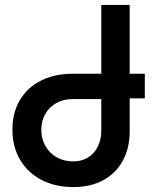

<svg xmlns="http://www.w3.org/2000/svg" viewBox="-20 -745 640 781"><path d="M30.5 -218Q30.5 -287 61.2 -338.5Q92 -390 147.5 -417.5Q203 -445 275 -445H392V-725H507.5V-445H569V-345H507.5V-210.5Q507.5 -143 479.8 -91.8Q452 -40.5 400.2 -12.2Q348.5 16 278 16Q205.5 16 149.2 -13Q93 -42 61.8 -95Q30.5 -148 30.5 -218ZM277.5 -88.5Q312.5 -88.5 338.5 -104.8Q364.5 -121 378.2 -149.5Q392 -178 392 -214V-342H275Q238.5 -342 209.5 -326Q180.5 -310 164.2 -281.5Q148 -253 148 -217Q148 -180.5 164.8 -151Q181.5 -121.5 211 -105Q240.5 -88.5 277.5 -88.5Z"/></svg>

Font: JuliaMono SemiBold
Style: Regular
Weight: 600
Monospace: yes
Designer: cormullion
Foundry: corm
Version: Version 0.055; ttfautohint (v1.8.4)